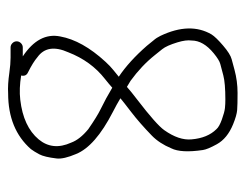

<svg xmlns="http://www.w3.org/2000/svg" viewBox="-86 -551 604 472"><g transform="rotate(-90 216.0 -315.0)"><path d="M238.4 -305C243.8 -301.7 248.8 -298.7 253.4 -296C278 -278.1 299 -258.3 316.4 -236.5C320.4 -231.5 325.3 -225.4 331.1 -218.2C336.9 -211 342.5 -198.5 347.9 -180.8C352.2 -166.7 353.7 -155.1 352.4 -146C352.4 -126.8 341.9 -108.7 320.9 -91.5C309.9 -82.5 301.3 -77.2 294.9 -75.5C288.6 -73.8 279.2 -71.3 266.6 -68C254 -64.7 234.3 -63 207.4 -63C200.1 -63 193.1 -63.3 186.4 -64C179.8 -64.7 170.4 -67.2 158.4 -71.5C146.4 -75.8 138.4 -80.3 134.4 -85C120 -99.5 111.6 -119.8 109.4 -146C107.4 -166.6 114.9 -189 132.1 -213.3C141.2 -226.1 166.1 -248.2 206.9 -279.5C221.3 -290.5 231.8 -299 238.4 -305ZM263.4 -325C267.4 -328.3 272.8 -332.7 279.4 -338C286.1 -343.3 293.1 -350 300.4 -358C335.2 -395.9 355.9 -432.9 362.4 -469C369.4 -503.9 353.1 -534.6 313.4 -561H335.4C339.4 -561 342.9 -562.5 345.9 -565.5C348.9 -568.5 350.4 -572 350.4 -576C350.4 -580 348.9 -583.5 345.9 -586.5C342.9 -589.5 339.4 -591 335.4 -591H310.4C299.8 -591 287.4 -592 273.4 -594C253.4 -596.9 236.4 -597.9 222.4 -597C163.8 -597 118.1 -578.3 85.4 -541C81.4 -535.7 77.2 -528.8 72.7 -520.4C68.2 -512 64.8 -497.8 62.4 -477.6C61.1 -466.1 64.8 -450.2 73.4 -430C86 -398.7 120.5 -368.5 176.9 -339.5C189.3 -333.2 200.4 -327 210.4 -321C205.8 -317 194.4 -308.1 176.3 -294.2C158.3 -280.4 139 -263.5 118.5 -243.6C105.9 -231.3 95.5 -215.4 87.4 -196C79.3 -179.8 77.9 -153.9 83.2 -118.3C84.3 -110.5 89.1 -99.1 97.4 -84C106.8 -66.9 123.1 -53.5 146.4 -44C161.1 -38 172.8 -34.7 181.4 -34C190.1 -33.3 204.1 -33 223.5 -33C242.9 -33 261.9 -35.5 280.4 -40.5L306.4 -47.5C315.1 -49.8 326.3 -56.8 339.9 -68.5C353.6 -80.2 362.8 -89.7 367.4 -97C388 -132.3 386.9 -174.1 363.9 -222.5C360.9 -228.8 357.1 -234.7 352.4 -240C347.8 -245.3 343.4 -250.7 339.4 -256C313.8 -285.3 288.4 -308.3 263.4 -325ZM266.4 -565C264.4 -557 267.1 -551.3 274.4 -548C290.7 -539.9 303 -532.2 311.4 -525C334.6 -508.4 338.6 -483.1 323.4 -449C309 -411.9 287.2 -381.9 257.9 -359C250.3 -353 243.1 -347 236.4 -341C219 -351.5 201.3 -361 183.5 -369.7C171.6 -375.5 155.2 -385.6 134.4 -400C117.6 -413.8 106.6 -427.8 101.4 -442C87.6 -472.4 90.3 -499 109.4 -522C130.3 -547 162.8 -562.1 206.9 -567.2C225.3 -569.3 245.1 -568.5 266.4 -565Z"/></g></svg>

Font: Proton
Style: ExBdExt
Weight: 500
Version: Version 1.017